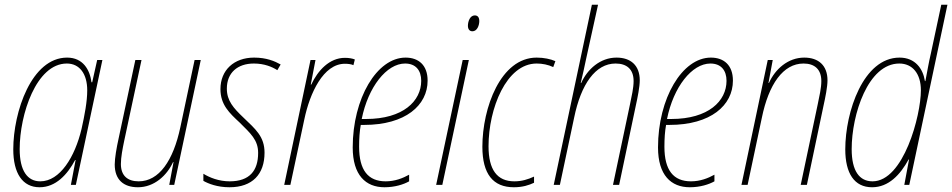

<svg xmlns="http://www.w3.org/2000/svg" viewBox="-20 -780 4017 810"><path d="M147 10C215 10 264 -43 297 -105H299L279 0H300L412 -527H390L369 -433H366C359 -486 330 -537 263 -537C113 -537 36 -308 36 -150C36 -49 75 10 147 10ZM150 -15C96 -15 63 -59 63 -151C63 -297 133 -512 262 -512C316 -512 348 -468 348 -399C348 -352 337 -294 324 -236C296 -118 233 -15 150 -15Z M562 10C630 10 684 -39 710 -96H712L694 0H715L827 -527H801L741 -244C711 -102 651 -15 565 -15C518 -15 490 -39 490 -88C490 -117 497 -152 504 -186L577 -527H551L480 -194C472 -158 464 -113 464 -86C464 -22 501 10 562 10Z M948 10C1045 10 1096 -45 1096 -136C1096 -204 1058 -235 1007 -284C965 -324 937 -355 937 -406C937 -473 982 -512 1051 -512C1095 -512 1128 -498 1150 -484L1164 -508C1139 -522 1104 -537 1052 -537C967 -537 910 -484 910 -404C910 -338 948 -303 991 -263C1037 -217 1069 -190 1069 -135C1069 -60 1033 -15 949 -15C903 -15 864 -31 838 -47V-17C859 -5 897 10 948 10Z M1179 0H1205L1264 -277C1287 -387 1344 -511 1435 -511C1450 -511 1463 -509 1471 -505L1477 -529C1468 -533 1453 -536 1435 -536C1370 -536 1321 -483 1293 -423H1291L1311 -527H1290Z M1602 10C1646 10 1683 -2 1706 -15V-43C1679 -28 1646 -15 1607 -15C1533 -15 1495 -62 1495 -161C1495 -195 1497 -226 1502 -253H1516C1691 -253 1784 -336 1784 -440C1784 -505 1746 -537 1691 -537C1570 -537 1468 -365 1468 -158C1468 -41 1523 10 1602 10ZM1524 -278H1506C1533 -413 1611 -512 1689 -512C1734 -512 1757 -483 1757 -439C1757 -354 1681 -278 1524 -278Z M1973 -648C1993 -648 2002 -673 2002 -691C2002 -706 1996 -715 1983 -715C1963 -715 1954 -690 1954 -671C1954 -657 1961 -648 1973 -648ZM1820 0H1846L1958 -527H1932Z M2148 10C2185 10 2212 1 2233 -9V-35C2207 -23 2181 -15 2150 -15C2077 -15 2041 -64 2041 -163C2041 -322 2116 -512 2244 -512C2268 -512 2293 -507 2314 -497L2323 -522C2303 -531 2274 -537 2244 -537C2092 -537 2015 -325 2015 -161C2015 -46 2060 10 2148 10Z M2316 0H2342L2402 -283C2431 -425 2492 -512 2577 -512C2624 -512 2653 -488 2653 -438C2653 -409 2645 -375 2638 -341L2566 0H2592L2662 -333C2670 -369 2679 -414 2679 -441C2679 -504 2641 -537 2581 -537C2512 -537 2458 -488 2432 -430H2430C2438 -463 2446 -499 2453 -533L2503 -760H2477Z M2890 10C2934 10 2971 -2 2994 -15V-43C2967 -28 2934 -15 2895 -15C2821 -15 2783 -62 2783 -161C2783 -195 2785 -226 2790 -253H2804C2979 -253 3072 -336 3072 -440C3072 -505 3034 -537 2979 -537C2858 -537 2756 -365 2756 -158C2756 -41 2811 10 2890 10ZM2812 -278H2794C2821 -413 2899 -512 2977 -512C3022 -512 3045 -483 3045 -439C3045 -354 2969 -278 2812 -278Z M3108 0H3134L3194 -283C3223 -425 3284 -512 3370 -512C3416 -512 3445 -488 3445 -438C3445 -409 3437 -375 3430 -341L3358 0H3384L3454 -333C3462 -369 3471 -414 3471 -441C3471 -504 3433 -537 3373 -537C3304 -537 3250 -488 3224 -430H3222L3240 -527H3219Z M3659 10C3729 10 3778 -43 3813 -107H3815L3795 0H3816L3977 -760H3951L3907 -554C3898 -516 3891 -474 3884 -438H3882C3874 -490 3841 -537 3775 -537C3622 -537 3546 -308 3546 -150C3546 -49 3584 10 3659 10ZM3661 -15C3606 -15 3573 -58 3573 -151C3573 -297 3642 -512 3774 -512C3829 -512 3865 -470 3865 -399C3865 -293 3792 -15 3661 -15Z"/></svg>

Font: Noto Sans Condensed Thin
Style: Italic
Weight: 100
Width: 3
Italic angle: -12°
Designer: Monotype Design Team
Foundry: Monotype Imaging Inc.
Version: Version 2.013